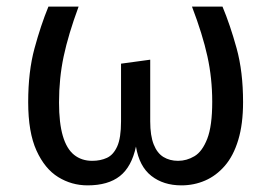

<svg xmlns="http://www.w3.org/2000/svg" viewBox="-20 -547 818 579"><path d="M559 -527H651Q674 -472 693.5 -401.5Q713 -331 713 -239Q713 -173 698.5 -125Q684 -77 658 -47Q632 -17 598.5 -2.5Q565 12 527 12Q473 12 436.5 -16.5Q400 -45 390 -105Q377 -44 341.5 -16Q306 12 244 12Q196 12 155.5 -13Q115 -38 90 -93Q65 -148 65 -239Q65 -331 84 -401Q103 -471 126 -527H217Q186 -443 172 -377Q158 -311 158 -238Q158 -176 169.5 -137Q181 -98 203.5 -80Q226 -62 258 -62Q283 -62 302.5 -71Q322 -80 333.5 -105.5Q345 -131 345 -181V-355L433 -367V-181Q433 -138 443.5 -111.5Q454 -85 473 -73.5Q492 -62 517 -62Q543 -62 566.5 -76Q590 -90 605 -128.5Q620 -167 620 -240Q620 -311 605.5 -377Q591 -443 559 -527Z"/></svg>

Font: Fira Sans Variable
Style: Regular
Weight: 400
Designer: Carrois Corporate & Edenspiekermann AG
Foundry: Carrois Corporate GbR & Edenspiekermann AG
Version: Version 4.202